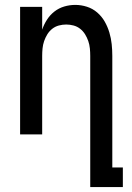

<svg xmlns="http://www.w3.org/2000/svg" viewBox="-20 -548 540 783"><path d="M348 215V-320Q348 -335 346.5 -350.5Q345 -366 340 -380.5Q335 -395 327 -408Q319 -421 307 -430.5Q295 -440 280 -444Q265 -448 250 -448Q235 -448 220 -444Q205 -440 193 -430.5Q181 -421 173 -408Q165 -395 160 -380.5Q155 -366 153.5 -350.5Q152 -335 152 -320V0H62V-520H152V-427Q159 -448 171.5 -467.5Q184 -487 202 -501Q220 -515 242 -521.5Q264 -528 287 -528Q311 -528 334.5 -520.5Q358 -513 376.5 -497Q395 -481 407 -460Q419 -439 426 -415.5Q433 -392 435.5 -368Q438 -344 438 -320V135H481V215Z"/></svg>

Font: Iosevka Fixed Medium
Style: Regular
Weight: 500
Monospace: yes
Designer: Belleve Invis
Foundry: Belleve Invis
Version: Version 32.3.0